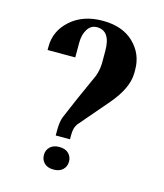

<svg xmlns="http://www.w3.org/2000/svg" viewBox="-107 -781 742 871"><g transform="rotate(15 263.5 -345.0)"><path d="M314 -516V-571Q314 -665 250 -665Q222 -665 206 -639.5Q190 -614 190 -576V-507H60V-523Q60 -597 118 -648.5Q176 -700 268.5 -700Q361 -700 414 -649Q467 -598 467 -524V-508Q467 -437 395 -353L276 -214Q263 -195 263 -164V-142H196V-165Q196 -207 205 -229.5Q214 -252 247 -327.5Q280 -403 289 -421.5Q298 -440 302 -450Q314 -483 314 -516ZM182.5 -5Q167 -20 167 -43Q167 -66 182.5 -81Q198 -96 226 -96Q254 -96 269.5 -81Q285 -66 285 -43Q285 -20 269.5 -5Q254 10 226 10Q198 10 182.5 -5Z"/></g></svg>

Font: Trochut
Style: Bold
Weight: 700
Designer: Andreu Balius
Foundry: Andreu Balius
Version: Version 1.001